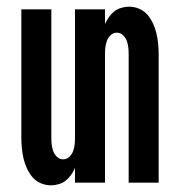

<svg xmlns="http://www.w3.org/2000/svg" viewBox="-20 -548 540 576"><path d="M133 8Q117 8 102 1.5Q87 -5 77 -17Q67 -29 60.5 -43.5Q54 -58 50.5 -73Q47 -88 45.5 -104Q44 -120 44 -136V-520H134V-136Q134 -125 135 -115Q136 -105 139.5 -95Q143 -85 151 -77.5Q159 -70 169 -70Q180 -70 188 -77.5Q196 -85 199.5 -95Q203 -105 204 -115Q205 -125 205 -136V-520H295V-476Q300 -487 307 -497Q314 -507 323 -514Q332 -521 344 -524.5Q356 -528 367 -528Q383 -528 398 -521.5Q413 -515 423 -503Q433 -491 439.5 -476.5Q446 -462 449.5 -447Q453 -432 454.5 -416Q456 -400 456 -384V0H366V-384Q366 -395 365 -405Q364 -415 360.5 -425Q357 -435 349 -442.5Q341 -450 331 -450Q320 -450 312 -442.5Q304 -435 300.5 -425Q297 -415 296 -405Q295 -395 295 -384V0H205V-44Q200 -33 193 -23Q186 -13 177 -6Q168 1 156 4.5Q144 8 133 8Z"/></svg>

Font: Iosevka Semibold
Style: Regular
Weight: 600
Monospace: yes
Designer: Belleve Invis
Foundry: Belleve Invis
Version: Version 33.2.3; ttfautohint (v1.8.4)